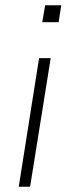

<svg xmlns="http://www.w3.org/2000/svg" viewBox="-20 -707 261 727"><path d="M140 -623 151 -687H212L202 -623ZM51 0 128 -487H172L94 0Z"/></svg>

Font: Nunito Sans 10pt SemiCondensed ExtraLight
Style: Italic
Weight: 250
Width: 4
Italic angle: -9°
Designer: Vernon Adams
Foundry: Vernon Adams
Version: Version 3.101;gftools[0.9.27]